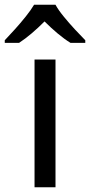

<svg xmlns="http://www.w3.org/2000/svg" viewBox="-60 -786 378 806"><path d="M173 0H85V-536H173ZM173 -766Q185 -744 207.5 -716.5Q230 -689 254.5 -662.5Q279 -636 298 -617V-606H236Q210 -622 182 -645.5Q154 -669 127 -696Q100 -669 73 -646Q46 -623 20 -606H-40V-617Q-21 -637 2.5 -663Q26 -689 48 -716.5Q70 -744 83 -766Z"/></svg>

Font: Noto Sans NKo
Style: Regular
Weight: 400
Designer: Monotype Design Team
Foundry: Monotype Imaging Inc.
Version: Version 2.003; ttfautohint (v1.8.4.7-5d5b)